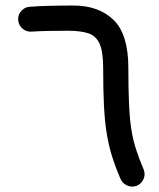

<svg xmlns="http://www.w3.org/2000/svg" viewBox="-20 -641 585 707"><path d="M46.9 -570.3Q46.4 -588.9 60.1 -602.5Q73.7 -616.2 92.3 -616.2Q125 -618.7 163.1 -619.6Q201.2 -620.6 250 -620.6Q343.8 -620.6 398.2 -567.6Q452.6 -514.6 452.6 -391.6Q452.6 -312 455.1 -258.1Q457.5 -204.1 463.6 -164.8Q469.7 -125.5 481 -91.1Q492.2 -56.6 509.3 -16.1Q516.1 2 508.1 19.3Q500 36.6 482.4 43.5Q464.4 49.8 447 41.5Q429.7 33.2 422.9 15.6Q404.3 -27.8 392.1 -67.1Q379.9 -106.4 372.8 -150.6Q365.7 -194.8 362.8 -252.4Q359.9 -310.1 359.9 -390.6Q359.9 -450.2 346.9 -479.5Q334 -508.8 305.4 -518.3Q276.9 -527.8 229.5 -527.8Q199.7 -527.8 160.4 -527.1Q121.1 -526.4 93.3 -524.4Q74.2 -524.4 60.5 -537.8Q46.9 -551.3 46.9 -570.3Z"/></svg>

Font: Mikhak Medium
Style: Regular
Weight: 500
Designer: Amin Abedi
Version: Version 3.3